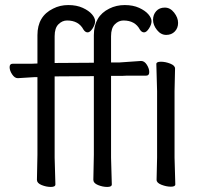

<svg xmlns="http://www.w3.org/2000/svg" viewBox="-20 -728 802 759"><path d="M199 1Q199 11 181 11Q163 11 144.5 3.5Q126 -4 126 -17L128 -116V-423H115L51 -419H50Q38 -419 28 -434Q18 -449 18 -462.5Q18 -476 30 -476H104L128 -477V-589Q128 -664 190 -694Q217 -708 250 -708Q283 -708 307 -697Q331 -686 343.5 -671.5Q356 -657 356 -644Q356 -631 346 -615.5Q336 -600 326.5 -600Q317 -600 310 -611Q291 -647 245 -647Q226 -647 211 -632Q196 -617 196 -585V-479L351 -480V-589Q351 -664 412 -694Q440 -708 473 -708Q506 -708 530 -697Q554 -686 566.5 -671.5Q579 -657 579 -644Q579 -631 569 -615.5Q559 -600 549.5 -600Q540 -600 533 -611Q514 -647 468 -647Q449 -647 434 -632Q419 -617 419 -585V-481H451L537 -487H538Q551 -487 560.5 -472Q570 -457 570 -443Q570 -429 558 -429H500Q475 -429 462 -428H419V-105L422 1Q422 11 404 11Q386 11 367.5 3.5Q349 -4 349 -17L351 -116V-427L196 -426V-105ZM673 1Q673 10 655.5 10Q638 10 618.5 2.5Q599 -5 599 -17L601 -105V-368L598 -475Q598 -484 616 -484Q634 -484 653 -476.5Q672 -469 672 -457L670 -368V-105ZM668.5 -678Q684 -658 684 -637.5Q684 -617 671 -603.5Q658 -590 637 -590Q616 -590 600.5 -609.5Q585 -629 585 -649.5Q585 -670 597.5 -684Q610 -698 631.5 -698Q653 -698 668.5 -678Z"/></svg>

Font: LXGW Bright TC
Style: Regular
Weight: 400
Designer: Christian Thalmann (Catharsis Fonts)
Foundry: LXGW / Christian Thalmann (Catharsis Fonts) / Fontworks Inc.
Version: Version 5.501